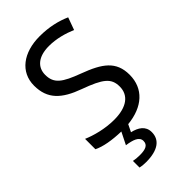

<svg xmlns="http://www.w3.org/2000/svg" viewBox="-289 -805 1126 1126"><g transform="rotate(-45 274.5 -242.0)"><path d="M356 139C356 88 317 64 269 53L291 8C421 -5 502 -76 502 -191C502 -303 433 -350 307 -397C191 -440 151 -469 151 -541C151 -603 197 -645 286 -645C348 -645 407 -628 457 -607L485 -684C431 -708 366 -724 288 -724C153 -724 60 -655 60 -542C60 -431 122 -374 244 -330C373 -283 412 -253 412 -183C412 -112 357 -68 251 -68C175 -68 99 -89 51 -110V-24C93 -3 158 8 232 10L194 86C245 93 285 106 285 141C285 174 259 185 211 185C192 185 170 183 158 180V235C169 238 188 240 208 240C306 240 356 203 356 139Z"/></g></svg>

Font: Noto Sans Buginese
Style: Regular
Weight: 400
Designer: Monotype Design Team
Foundry: Monotype Imaging Inc.
Version: Version 2.002